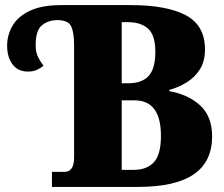

<svg xmlns="http://www.w3.org/2000/svg" viewBox="-20 -734 881 754"><path d="M184 0V-59H233Q271 -59 271 -116V-554Q271 -608 259 -631.5Q247 -655 205 -655Q170 -655 145 -635Q120 -615 120 -556Q120 -531 128.5 -512.5Q137 -494 151 -476Q139 -466 124.5 -459.5Q110 -453 90 -453Q50 -453 29 -481.5Q8 -510 8 -554Q8 -597 29.5 -633.5Q51 -670 98 -692Q145 -714 221 -714H492Q635 -714 710 -674Q785 -634 785 -540Q785 -494 765.5 -462.5Q746 -431 714 -411Q682 -391 645 -381V-376Q719 -363 766 -320Q813 -277 813 -198Q813 -99 741 -49.5Q669 0 521 0ZM484 -407Q537 -407 563.5 -435.5Q590 -464 590 -530Q590 -596 561.5 -621.5Q533 -647 482 -647H458V-407ZM506 -67Q556 -67 584 -96.5Q612 -126 612 -201Q612 -340 508 -340H458V-67Z"/></svg>

Font: Noto Serif SemiCondensed Black
Style: Regular
Weight: 900
Width: 4
Designer: Monotype Design Team
Foundry: Monotype Imaging Inc.
Version: Version 2.014; ttfautohint (v1.8.4.7-5d5b)